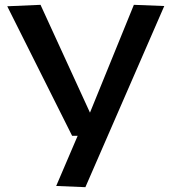

<svg xmlns="http://www.w3.org/2000/svg" viewBox="-20 -563 711 796"><path d="M213 208 302 0H279L10 -537L148 -543L353 -96L535 -543L661 -538L334 213Z"/></svg>

Font: Georama Extended Medium
Style: Regular
Weight: 500
Width: 7
Designer: Jean-Baptiste Levee
Foundry: Production Type
Version: Version 1.000